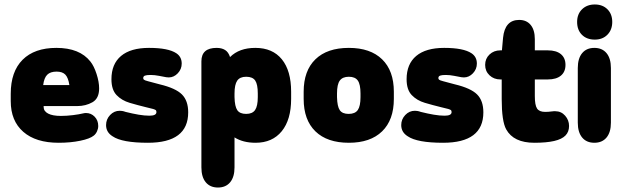

<svg xmlns="http://www.w3.org/2000/svg" viewBox="-20 -627 2799 858"><path d="M175 -153H325Q363 -153 393 -170Q423 -187 423 -232Q423 -261 411.5 -296.5Q400 -332 384 -352Q336 -413 232 -413Q134 -413 81 -360Q28 -307 28 -208V-175Q28 -87 84 -38Q140 11 242 11Q295 11 338.5 2Q382 -7 399 -21Q408 -28 413.5 -40Q419 -52 419 -64Q419 -89 403 -105.5Q387 -122 364 -122Q358 -122 350 -120Q334 -116 306 -112.5Q278 -109 252 -109Q215 -109 195 -119.5Q175 -130 175 -149ZM290 -247H173Q177 -279 191 -293Q205 -307 233 -307Q259 -307 272 -293.5Q285 -280 290 -247Z M641 11Q821 11 821 -125Q821 -177 793 -205Q765 -233 694 -250Q657 -260 641.5 -264Q626 -268 623 -271Q620 -274 620 -278Q620 -286 627.5 -289Q635 -292 653 -292Q662 -292 671.5 -291Q681 -290 691 -288Q717 -283 722.5 -282Q728 -281 734 -281Q757 -281 774.5 -299.5Q792 -318 792 -343Q792 -373 768 -389Q732 -413 646 -413Q564 -413 521 -377Q478 -341 478 -273Q478 -226 501 -202Q524 -178 559.5 -167.5Q595 -157 632 -148Q655 -143 664.5 -140Q674 -137 676.5 -134.5Q679 -132 679 -126Q679 -110 648 -110Q626 -110 599.5 -114.5Q573 -119 541 -127Q533 -130 526.5 -131Q520 -132 515 -132Q490 -132 472 -113Q454 -94 454 -68Q454 -36 483 -18Q525 11 641 11Z M1008 -372Q1001 -394 986 -403.5Q971 -413 948 -413Q880 -413 880 -353V121Q880 164 899.5 187.5Q919 211 954 211Q989 211 1008.5 187.5Q1028 164 1028 121V-13Q1047 -1 1070.5 5Q1094 11 1122 11Q1197 11 1239 -40.5Q1281 -92 1281 -185V-217Q1281 -311 1239.5 -362Q1198 -413 1121 -413Q1049 -413 1008 -372ZM1028 -193V-209Q1028 -249 1040 -266.5Q1052 -284 1080 -284Q1109 -284 1120.5 -267Q1132 -250 1132 -209V-193Q1132 -153 1120 -135.5Q1108 -118 1080 -118Q1052 -118 1040.5 -134.5Q1029 -151 1028 -193Z M1337 -217V-185Q1337 -91 1389.5 -40Q1442 11 1539 11Q1635 11 1687.5 -40Q1740 -91 1740 -185V-217Q1740 -311 1687.5 -362Q1635 -413 1539 -413Q1442 -413 1389.5 -362Q1337 -311 1337 -217ZM1591 -209V-193Q1591 -153 1579 -135.5Q1567 -118 1538 -118Q1510 -118 1498.5 -134.5Q1487 -151 1486 -193V-209Q1486 -250 1498.5 -267Q1511 -284 1539 -284Q1567 -284 1579 -267Q1591 -250 1591 -209Z M1960 11Q2140 11 2140 -125Q2140 -177 2112 -205Q2084 -233 2013 -250Q1976 -260 1960.5 -264Q1945 -268 1942 -271Q1939 -274 1939 -278Q1939 -286 1946.5 -289Q1954 -292 1972 -292Q1981 -292 1990.5 -291Q2000 -290 2010 -288Q2036 -283 2041.5 -282Q2047 -281 2053 -281Q2076 -281 2093.5 -299.5Q2111 -318 2111 -343Q2111 -373 2087 -389Q2051 -413 1965 -413Q1883 -413 1840 -377Q1797 -341 1797 -273Q1797 -226 1820 -202Q1843 -178 1878.5 -167.5Q1914 -157 1951 -148Q1974 -143 1983.5 -140Q1993 -137 1995.5 -134.5Q1998 -132 1998 -126Q1998 -110 1967 -110Q1945 -110 1918.5 -114.5Q1892 -119 1860 -127Q1852 -130 1845.5 -131Q1839 -132 1834 -132Q1809 -132 1791 -113Q1773 -94 1773 -68Q1773 -36 1802 -18Q1844 11 1960 11Z M2222 -272V-184Q2222 -135 2227 -101Q2232 -67 2242 -49Q2275 11 2368 11Q2422 11 2456.5 3Q2491 -5 2507 -21.5Q2523 -38 2523 -64Q2523 -90 2505.5 -110Q2488 -130 2461 -130Q2459 -130 2457.5 -130Q2456 -130 2455 -130Q2436 -128 2430.5 -127.5Q2425 -127 2416 -127Q2390 -127 2380 -142Q2370 -157 2370 -198V-272H2428Q2466 -272 2486.5 -289Q2507 -306 2507 -337Q2507 -368 2486.5 -385Q2466 -402 2428 -402H2370V-452Q2370 -493 2351.5 -515.5Q2333 -538 2300 -538Q2236 -538 2228 -458L2223 -402H2216Q2187 -402 2167.5 -383.5Q2148 -365 2148 -337Q2148 -309 2167.5 -290.5Q2187 -272 2216 -272Z M2638 -607Q2603 -607 2581 -585.5Q2559 -564 2559 -529Q2559 -493 2580.5 -471.5Q2602 -450 2638 -450Q2673 -450 2694.5 -472Q2716 -494 2716 -529Q2716 -564 2694.5 -585.5Q2673 -607 2638 -607ZM2562 -79Q2562 -36 2581.5 -12.5Q2601 11 2636 11Q2671 11 2690.5 -12.5Q2710 -36 2710 -79V-323Q2710 -366 2690.5 -389.5Q2671 -413 2636 -413Q2601 -413 2581.5 -389.5Q2562 -366 2562 -323Z"/></svg>

Font: Beiruti Black
Style: Regular
Weight: 900
Designer: Arlette Boutros
Foundry: Boutros
Version: Version 1.41